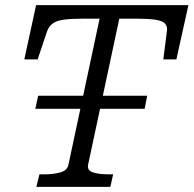

<svg xmlns="http://www.w3.org/2000/svg" viewBox="-20 -730 756 750"><path d="M129 -356H555L545 -305H118ZM247 -85 369 -657H301Q256 -657 228 -653Q200 -649 185.5 -638Q171 -627 164 -608L127 -498H75L121 -710H716L669 -498H618L632 -608Q635 -627 624.5 -638Q614 -649 587 -653Q560 -657 516 -657H446L324 -86Q320 -64 343.5 -56.5Q367 -49 404 -49H422L411 0H122L134 -49H152Q189 -49 215.5 -56.5Q242 -64 247 -85Z"/></svg>

Font: Roboto Serif Light
Style: Italic
Weight: 300
Italic angle: -10°
Version: Version 1.007